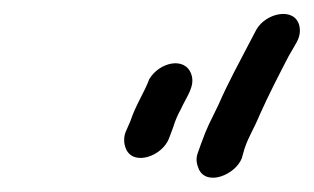

<svg xmlns="http://www.w3.org/2000/svg" viewBox="-20 -662 448 274"><path d="M325 -436 329 -450C336 -470 340 -473 351 -499C363 -526 379 -557 392 -582L403 -601C408 -610 409 -618 407 -626C400 -652 360 -644 346 -620L336 -601C322 -574 305 -543 292 -513C279 -486 276 -482 267 -457L262 -443C259 -434 261 -427 264 -420C276 -396 316 -413 325 -436ZM221 -464 227 -480C230 -490 234 -499 238 -506C246 -524 259 -539 253 -556C244 -582 207 -573 193 -549C186 -530 174 -513 166 -489L159 -473C156 -464 157 -456 160 -449C171 -425 211 -439 221 -464Z"/></svg>

Font: Electronic
Style: SeBdIt
Weight: 600
Version: Version 1.011